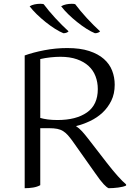

<svg xmlns="http://www.w3.org/2000/svg" viewBox="-20 -984 718 1011"><path d="M110 -692Q154 -708 213.5 -719.5Q273 -731 334 -731Q402 -731 449.5 -715.5Q497 -700 527 -673.5Q557 -647 570.5 -612Q584 -577 584 -538Q584 -490 566 -453.5Q548 -417 519.5 -390.5Q491 -364 454 -346.5Q417 -329 380 -320Q397 -309 412 -292.5Q427 -276 444 -254L543 -126Q574 -86 600 -57Q626 -28 644 -13V-7Q630 0 603 3.5Q576 7 552 7Q542 3 525.5 -14.5Q509 -32 480 -74L362 -241Q349 -259 337.5 -272Q326 -285 312.5 -293.5Q299 -302 281.5 -305.5Q264 -309 239 -309H192V-9Q176 0 154.5 3.5Q133 7 110 7ZM298 -685Q274 -685 246 -682Q218 -679 192 -673V-363Q209 -358 231.5 -355Q254 -352 283 -352Q381 -352 438 -392Q495 -432 495 -515Q495 -551 483 -582.5Q471 -614 446.5 -636.5Q422 -659 385 -672Q348 -685 298 -685ZM136 -951Q148 -958 162.5 -961Q177 -964 192 -964Q197 -964 202.5 -963.5Q208 -963 210 -962Q236 -927 271 -889Q306 -851 341 -819Q338 -815 330.5 -812Q323 -809 314 -809Q294 -817 269.5 -832.5Q245 -848 220 -868Q195 -888 173 -909.5Q151 -931 136 -951ZM302 -951Q314 -958 328.5 -961Q343 -964 358 -964Q363 -964 368.5 -963.5Q374 -963 376 -962Q402 -927 437 -889Q472 -851 507 -819Q504 -815 496.5 -812Q489 -809 480 -809Q460 -817 435.5 -832.5Q411 -848 386 -868Q361 -888 339 -909.5Q317 -931 302 -951Z"/></svg>

Font: Gotu
Style: Regular
Weight: 400
Designer: Sarang Kulkarni & Kailash Malviya
Foundry: Ek Type
Version: Version 2.320;hotconv 1.0.109;makeotfexe 2.5.65596; ttfautoh